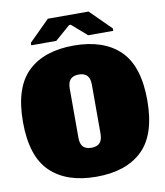

<svg xmlns="http://www.w3.org/2000/svg" viewBox="-103 -1063 999 1162"><g transform="rotate(-10 396.0 -482.5)"><path d="M14 -389Q14 -600 113.5 -696Q213 -792 396 -792Q579 -792 678.5 -696Q778 -600 778 -389Q778 -178 678.5 -82Q579 14 396 14Q213 14 113.5 -82Q14 -178 14 -389ZM464 -238V-540Q464 -578 447 -596Q430 -614 396 -614Q362 -614 345 -596Q328 -578 328 -540V-238Q328 -199 345 -181.5Q362 -164 396 -164Q430 -164 447 -182Q464 -200 464 -238ZM144 -838V-853L271 -979H521L648 -853V-838H494L401 -919H391L298 -838Z"/></g></svg>

Font: Alfa Slab One
Style: Regular
Weight: 400
Designer: JM Sole
Foundry: JM Sole
Version: Version 2.000